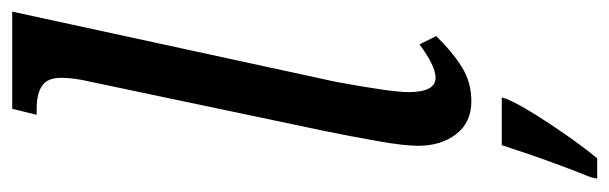

<svg xmlns="http://www.w3.org/2000/svg" viewBox="-370 -430 1021 322"><g transform="rotate(-90 141.0 -269.5)"><path d="M57 -79Q57 -103 65 -148Q73 -193 82 -237L164 -627Q171 -656 171 -678Q171 -701 157.5 -710Q144 -719 120 -719H109L119 -760H282L164 -216Q147 -123 147 -96Q147 -50 171 -50Q191 -50 227 -77L241 -49Q216 -23 190 -6.5Q164 10 132 10Q96 10 76.5 -15.5Q57 -41 57 -79ZM4 211Q33 139 58 61H138L136 68Q126 93 93.5 142Q61 191 36 221H2Z"/></g></svg>

Font: Noto Serif Cond
Style: Italic
Weight: 400
Width: 3
Italic angle: -12°
Designer: Monotype Design Team
Foundry: Monotype Imaging Inc.
Version: Version 1.001